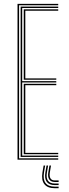

<svg xmlns="http://www.w3.org/2000/svg" viewBox="-20 -820 354 986"><path d="M70 0V-800H279V-793H78V-7H279V0ZM102 -28V-389.5H269V-382.5H110V-35H279V-28ZM86 -14V-786H279V-779H94V-403.5H269V-396.5H94V-21H279V-14ZM102 -410.5V-772H279V-765H110V-417.5H269V-410.5ZM212 30 206 65.5Q200 101.5 214.1 120Q228.2 138.5 261 138.5H281V146.5H261Q224 146.5 207.8 125.6Q191.5 104.8 198 65.5L204 30ZM242 30 236 65.5Q232.8 85.2 239.2 95.9Q245.8 106.5 261 106.5H281V114.5H261Q242 114.5 233.1 101.6Q224.2 88.8 228 65.5L234 30ZM227 30 221 65.5Q216.2 93.8 226.5 108.1Q236.8 122.5 261 122.5H281V130.5H261Q232.8 130.5 220.2 113.8Q207.8 97 213 65.5L219 30Z"/></svg>

Font: Big Shoulders Inline Text Thin
Style: Regular
Weight: 100
Designer: Patric King
Foundry: XO Type Co
Version: Version 2.002